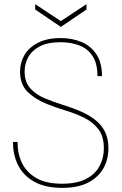

<svg xmlns="http://www.w3.org/2000/svg" viewBox="-20 -896 589 928"><path d="M281 12Q198 12 145 -18Q92 -48 67 -98.5Q42 -149 43 -210H65Q64 -156 85.5 -110Q107 -64 154.5 -36Q202 -8 280 -8Q351 -8 395.5 -31Q440 -54 461 -93Q482 -132 482 -179Q482 -237 455.5 -271.5Q429 -306 387.5 -326.5Q346 -347 298 -361.5Q250 -376 208 -393Q150 -416 113.5 -452Q77 -488 77 -550Q77 -594 98.5 -630.5Q120 -667 164 -689.5Q208 -712 273 -712Q329 -712 374 -693Q419 -674 446 -633.5Q473 -593 473 -528H451Q451 -589 427.5 -625Q404 -661 363.5 -676.5Q323 -692 273 -692Q210 -692 171.5 -671.5Q133 -651 116 -619Q99 -587 99 -550Q99 -500 125.5 -470Q152 -440 194 -422Q236 -404 284.5 -389Q333 -374 378 -354Q413 -338 441.5 -315.5Q470 -293 487 -260Q504 -227 504 -179Q504 -125 479.5 -82Q455 -39 406 -13.5Q357 12 281 12ZM274 -766 150 -850V-876L274 -794L398 -876V-850Z"/></svg>

Font: DM Sans 16pt Thin
Style: Regular
Weight: 250
Version: Version 4.004;gftools[0.9.30]